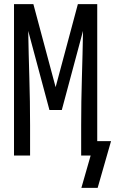

<svg xmlns="http://www.w3.org/2000/svg" viewBox="-20 -755 559 932"><path d="M375 157 420 0H374V-147Q374 -262 377.5 -376.5Q381 -491 383 -605L280 -221H220L117 -605Q119 -491 122.5 -376.5Q126 -262 126 -147V0H48V-735H142L250 -332L358 -735H452V-70H519L454 157Z"/></svg>

Font: Iosevka NFM
Style: Regular
Weight: 400
Monospace: yes
Designer: Belleve Invis
Foundry: Belleve Invis
Version: Version 29.0.4; ttfautohint (v1.8.4);Nerd Fonts 3.3.0